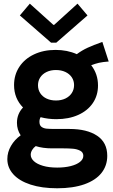

<svg xmlns="http://www.w3.org/2000/svg" viewBox="-20 -800 608 1034"><path d="M19.5 56.6Q19.5 19.5 39.1 -14.2Q58.6 -47.9 91.3 -71.3Q71.3 -101.6 71.3 -138.7Q71.3 -186.5 104 -221.2Q80.6 -244.6 68.1 -275.1Q55.7 -305.7 55.7 -341.8Q55.7 -397 84.2 -440.2Q112.8 -483.4 163.6 -507.3Q214.4 -531.2 279.3 -531.2Q342.3 -531.2 393.6 -508.3Q421.4 -528.8 451.4 -542.7Q481.4 -556.6 531.2 -574.2L565.4 -468.8Q532.7 -466.3 512.7 -461.7Q492.7 -457 471.2 -448.7Q507.8 -401.4 507.8 -339.8Q507.8 -285.6 479.7 -244.6Q451.7 -203.6 400.9 -180.9Q350.1 -158.2 283.2 -158.2Q238.8 -158.2 198.7 -168.9Q192.4 -158.2 192.4 -144.5Q192.4 -125.5 203.1 -117.2Q213.9 -108.9 230.2 -107.2Q246.6 -105.5 278.3 -105.5H354.5Q448.2 -105.5 502.9 -69.1Q557.6 -32.7 557.6 39.1Q557.6 92.3 526.4 131.6Q495.1 170.9 434.6 192.4Q374 213.9 288.1 213.9Q205.1 213.9 144.5 194.1Q84 174.3 51.8 138.7Q19.5 103 19.5 56.6ZM378.9 -341.8Q378.9 -365.2 366.5 -383.8Q354 -402.3 331.8 -412.6Q309.6 -422.9 281.2 -422.9Q252.9 -422.9 231 -412.4Q209 -401.9 196.8 -383.3Q184.6 -364.7 184.6 -340.8Q184.6 -316.9 196.8 -298.1Q209 -279.3 231.2 -269Q253.4 -258.8 281.2 -258.8Q310.1 -258.8 332.3 -269.5Q354.5 -280.3 366.7 -299.1Q378.9 -317.9 378.9 -341.8ZM288.1 102.5Q328.6 102.5 360.6 94.5Q392.6 86.4 410.6 72Q428.7 57.6 428.7 39.1Q428.7 20.5 411.9 11.7Q395 2.9 373.3 1Q351.6 -1 322.3 -1H259.8Q210.4 -1 172.4 -13.2Q160.6 -4.9 153.1 7.8Q145.5 20.5 145.5 33.2Q145.5 52.2 162.4 67.9Q179.2 83.5 211.4 93Q243.7 102.5 288.1 102.5ZM267.6 -666H271.5L397.5 -780.3L451.2 -716.8L283.2 -570.3H254.9L86.9 -716.8L140.6 -780.3Z"/></svg>

Font: Reddit Sans Fudge
Style: Bold
Weight: 700
Designer: Stephen Hutchings
Foundry: Reddit
Version: Version 1.013